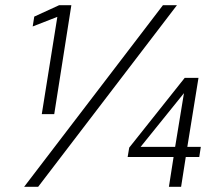

<svg xmlns="http://www.w3.org/2000/svg" viewBox="-20 -720 820 740"><path d="M141 -280H189L255 -700H208L112 -656L106 -618L201 -655ZM608 -700 73 0H127L662 -700ZM754 -154H702L745 -420H692L478 -151L472 -115H649L631 0H678L696 -115H748ZM522 -154 689 -361 655 -154Z"/></svg>

Font: Arthouse Owned
Style: Italic
Weight: 400
Italic angle: -10°
Designer: Jeremy Tribby
Foundry: Tribby Type
Version: Version 1.000;PS 001.000;hotconv 1.0.88;makeotf.lib2.5.64775